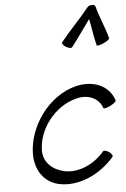

<svg xmlns="http://www.w3.org/2000/svg" viewBox="-66 -1069 749 1139"><g transform="rotate(-5 308.5 -499.0)"><path d="M386 -782C427 -834 463 -888 502 -941C513 -888 519 -834 533 -782C534 -777 552 -780 574 -790C595 -799 612 -812 610 -818C593 -884 563 -946 546 -1012C544 -1020 536 -1023 526 -1022C516 -1023 506 -1020 499 -1012C446 -946 384 -884 331 -818C326 -812 334 -799 349 -790C365 -780 381 -777 386 -782ZM617 -445C590 -534 496 -577 389 -551C222 -509 101 -334 100 -171C100 -78 149 -2 237 18C347 43 481 -11 569 -115C574 -120 566 -133 552 -144C537 -154 521 -158 516 -152C453 -77 357 -37 276 -55C209 -70 156 -115 155 -185C154 -312 253 -445 386 -478C457 -496 520 -467 540 -408C541 -402 560 -406 581 -416C602 -427 618 -440 617 -445Z"/></g></svg>

Font: Nupuram Light Oblique
Style: Regular
Weight: 300
Designer: Santhosh Thottingal (santhosh.thottingal@gmail.com)
Foundry: SMC
Version: Version 1.000